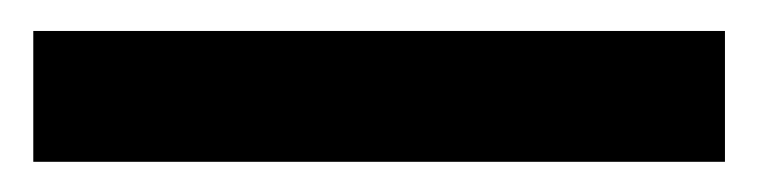

<svg xmlns="http://www.w3.org/2000/svg" viewBox="-20 -20 490 124"><path d="M448.2 84.5H1.5V0H448.2Z"/></svg>

Font: Heebo Medium
Style: Regular
Weight: 500
Designer: Oded Ezer
Foundry: Ezer Type House
Version: Version 3.100